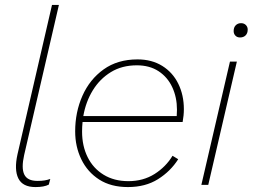

<svg xmlns="http://www.w3.org/2000/svg" viewBox="-20 -750 1025 779"><path d="M124 9Q72 9 54.5 -26Q37 -61 51 -124L191 -730H219L78 -121Q66 -68 78.5 -42Q91 -16 132 -16Q149 -16 161 -18Q173 -20 184 -24L178 -1Q159 9 124 9Z M499 9Q430 9 382.5 -21.5Q335 -52 310 -103.5Q285 -155 285 -217Q285 -295 314.5 -361.5Q344 -428 400.5 -468.5Q457 -509 538 -509Q596 -509 638.5 -482.5Q681 -456 703.5 -410Q726 -364 726 -307Q726 -282 721 -255H315Q313 -236 313 -216Q313 -158 335.5 -112.5Q358 -67 400.5 -41Q443 -15 501 -15Q561 -15 607 -44Q653 -73 680 -118L703 -104Q672 -55 621 -23Q570 9 499 9ZM535 -485Q475 -485 430 -457.5Q385 -430 356.5 -383.5Q328 -337 318 -279H697Q698 -294 698 -305Q698 -355 679 -396Q660 -437 623.5 -461Q587 -485 535 -485Z M954 -598Q942 -598 935 -605.5Q928 -613 928 -624Q928 -639 936.5 -647.5Q945 -656 958 -656Q970 -656 977.5 -648.5Q985 -641 985 -630Q985 -615 976.5 -606.5Q968 -598 954 -598ZM941 -500 825 0H797L913 -500Z"/></svg>

Font: Work Sans ExtraLight
Style: Italic
Weight: 200
Italic angle: -13°
Designer: Wei Huang
Foundry: Wei Huang
Version: Version 2.012; ttfautohint (v1.8.3)